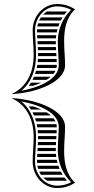

<svg xmlns="http://www.w3.org/2000/svg" viewBox="-20 -786 474 971"><path d="M172.2 -502H265.4C265.1 -507.3 264.8 -512.6 264.5 -518H172.2C172.3 -515 172.3 -511.9 172.3 -508.9C172.3 -506.6 172.3 -504.3 172.2 -502ZM171.7 -488C171.3 -482.6 170.9 -477.3 170.3 -472H266.8C266.6 -477.2 266.4 -482.6 266.1 -488ZM168.4 -458C167.6 -452.6 166.6 -447.3 165.4 -442H265.5C266.6 -446.5 267.1 -451.1 267.1 -455.6C267.1 -456.4 267.1 -457.2 267.1 -458ZM162 -428C160.5 -422.6 158.9 -417.2 157 -412H250.1C254.3 -417.2 257.8 -422.6 260.4 -428ZM151.7 -398C149.4 -392.5 146.9 -387.2 144.3 -382H214.8C223 -387.1 230.3 -392.5 236.5 -398ZM136.4 -368C133 -362.5 129.3 -357.1 125.4 -352H147C162.4 -356.9 176.3 -362.3 188.7 -368ZM167.3 -622H266.9C268 -627.3 269.3 -632.7 270.7 -638H167.3C167.2 -636.2 167.2 -634.4 167.2 -632.5C167.2 -629.1 167.3 -625.6 167.3 -622ZM167.8 -608C168.1 -602.8 168.4 -597.4 168.7 -592H262.8C263.2 -597.3 263.8 -602.6 264.5 -608ZM169.5 -578C169.8 -572.7 170.2 -567.4 170.5 -562H262.5C262.4 -567.1 262.3 -572.2 262.3 -577.3L262.3 -578ZM171.2 -548C171.5 -542.7 171.7 -537.4 171.9 -532H263.7C263.4 -537.3 263.2 -542.6 263 -548ZM217 -728C210.1 -723.5 203.7 -718.1 197.9 -712H305.7C309.6 -717.5 313.8 -722.9 318.3 -728ZM186.8 -698C183.4 -693 180.4 -687.6 177.8 -682H287.6C290.3 -687.4 293.3 -692.8 296.4 -698ZM172.5 -668C170.9 -662.8 169.7 -657.5 168.8 -652H275C276.9 -657.4 278.9 -662.7 281.1 -668ZM237.2 -202C231 -207.5 223.8 -212.9 215.6 -218H144.4C147.1 -212.8 149.6 -207.4 151.9 -202ZM250.7 -188H157.3C159.1 -182.8 160.8 -177.4 162.2 -172H260.8C258.2 -177.4 254.9 -182.8 250.7 -188ZM265.7 -158H165.6C166.8 -152.7 167.8 -147.4 168.6 -142H267.1C267.1 -143 267.1 -144.1 267.1 -145.1C267.1 -149.4 266.6 -153.7 265.7 -158ZM147.6 -248H125.5C129.4 -242.8 133.1 -237.5 136.5 -232H189.5C177.1 -237.7 163.1 -243.1 147.6 -248ZM264.4 -82C264.7 -87.4 265 -92.7 265.3 -98H172.2C172.3 -96 172.3 -93.9 172.3 -91.9C172.3 -88.6 172.3 -85.3 172.2 -82ZM263.7 -68H171.9C171.7 -62.6 171.4 -57.3 171.2 -52H262.9C263.1 -57.4 263.4 -62.7 263.7 -68ZM262.5 -38H170.4C170.1 -32.6 169.8 -27.3 169.5 -22H262.3L262.3 -23.4C262.3 -28.3 262.4 -33.2 262.5 -38ZM266.8 -128H170.4C171 -122.7 171.4 -117.4 171.7 -112H266.1C266.4 -117.4 266.6 -122.8 266.8 -128ZM318.9 128C314.4 122.8 310.1 117.5 306.2 112H198.7C204.5 118.1 211.1 123.5 218.2 128ZM281.3 68C279 62.7 276.9 57.4 275.1 52H168.9C169.8 57.5 171.1 62.8 172.7 68ZM287.8 82H178.2C180.8 87.6 183.9 93 187.3 98H296.8C293.6 92.8 290.6 87.4 287.8 82ZM264.5 8C263.8 2.7 263.2 -2.7 262.9 -8H168.6C168.3 -2.6 168 2.8 167.8 8ZM266.9 22H167.3C167.2 25.3 167.2 28.6 167.2 31.8C167.2 33.9 167.3 35.9 167.4 38H270.7C269.3 32.7 268 27.3 266.9 22ZM87.8 -273C212.4 -249.5 277.1 -201.1 277.1 -145.1C277.1 -108.6 272.3 -66.2 272.3 -23.4C272.3 32.4 295.7 94.5 340.2 135.5C318 147.4 293.7 153 269.3 153C207.4 153 157.2 98.7 157.2 31.8C157.2 -5.2 162.3 -47.3 162.3 -91.9C162.3 -165.6 138.8 -230.9 87.8 -273ZM87.8 -327C139.9 -370.3 162.3 -435.4 162.3 -508.9C162.3 -553.4 157.2 -595.6 157.2 -632.5C157.2 -699.4 207.4 -753.7 269.3 -753.7C293.6 -753.7 319.4 -747.4 340.2 -736.2C294.7 -694.1 272.3 -632.9 272.3 -577.3C272.3 -534.5 277.1 -492.2 277.1 -455.6C277.1 -399.3 210.7 -350.4 87.8 -327ZM42 -288C117 -252 150.3 -179.6 150.3 -91.9C150.3 -48.3 145.2 -6.2 145.2 31.8C145.2 105.3 200.8 165 269.3 165C300.6 165 332.6 156.1 359.2 138C313.8 94.2 304.3 35.7 304.3 -23.4C304.3 -65.3 309.1 -107.6 309.1 -145.1C309.1 -221.5 187 -280 42 -290ZM42 -310C187 -320 309.1 -379.2 309.1 -455.6C309.1 -493.2 304.3 -535.4 304.3 -577.3C304.3 -636.4 313.8 -694.9 359.2 -738.8C332.6 -756.8 300.6 -765.7 269.3 -765.7C200.8 -765.7 145.2 -706.1 145.2 -632.5C145.2 -594.5 150.3 -552.5 150.3 -508.9C150.3 -421.1 117 -348 42 -312Z"/></svg>

Font: SortefaxS02
Style: Medium
Weight: 500
Designer: gluk
Foundry: gluk
Version: Version 0.261